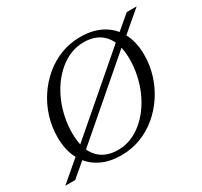

<svg xmlns="http://www.w3.org/2000/svg" viewBox="-161 -892 1158 1099"><g transform="rotate(-30 417.5 -342.5)"><path d="M850.5 -685 706.5 -562.5 674 -538 174 -107 151 -87 49 0H-16.5L130 -125L156.5 -145.5L658 -577.5L683.5 -599L785 -685ZM168 -240Q168 -135 215 -80.5Q262 -26 349.5 -26Q394.5 -26 435 -42.2Q475.5 -58.5 510.8 -87.8Q546 -117 574.5 -156.2Q603 -195.5 623.2 -242.2Q643.5 -289 654.2 -340.5Q665 -392 665 -445Q665 -550 618 -604.5Q571 -659 483.5 -659Q439 -659 398.2 -642.8Q357.5 -626.5 322.2 -597.2Q287 -568 258.5 -528.8Q230 -489.5 209.8 -442.8Q189.5 -396 178.8 -344.5Q168 -293 168 -240ZM749.5 -424Q749.5 -356 729.8 -292.2Q710 -228.5 674 -173.8Q638 -119 588.2 -77.5Q538.5 -36 478.2 -13Q418 10 350 10Q268 10 208.2 -22.5Q148.5 -55 116 -115.8Q83.5 -176.5 83.5 -261Q83.5 -329 103 -392.8Q122.5 -456.5 158.8 -511.2Q195 -566 244.5 -607.5Q294 -649 354.5 -672Q415 -695 483 -695Q565 -695 624.8 -662.5Q684.5 -630 717 -569.5Q749.5 -509 749.5 -424Z"/></g></svg>

Font: Newsreader 36pt
Style: Italic
Weight: 400
Italic angle: -17°
Designer: Hugues Gentile
Foundry: Production Type
Version: Version 1.003